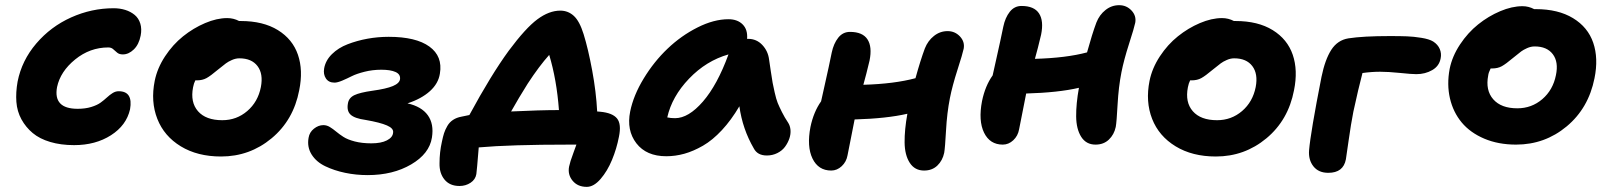

<svg xmlns="http://www.w3.org/2000/svg" viewBox="-20 -605 6195 741"><path d="M266.1 -44.9Q214.8 -44.9 173.8 -57.1Q132.8 -69.3 106.2 -91.6Q79.6 -113.8 62.7 -144.5Q45.9 -175.3 43.2 -211.9Q40.5 -248.5 47.9 -290Q64 -371.6 119.9 -437Q175.8 -502.4 254.6 -537.8Q333.5 -573.2 418.9 -573.2Q442.9 -573.2 463.6 -566.7Q484.4 -560.1 499.8 -547.4Q515.1 -534.7 521.5 -513.9Q527.8 -493.2 522.9 -467.8Q516.1 -433.1 496.3 -414.1Q476.6 -395 454.1 -395Q440.4 -395 432.4 -401.6Q424.3 -408.2 417 -415Q409.7 -421.9 397.9 -421.9Q327.1 -421.9 270 -375.5Q212.9 -329.1 200.2 -269Q184.6 -185.1 279.8 -185.1Q309.1 -185.1 332 -192.1Q355 -199.2 368.4 -209Q381.8 -218.8 392.6 -228.8Q403.3 -238.8 414.6 -245.8Q425.8 -252.9 438 -252.9Q494.1 -252.9 481.9 -183.1Q467.8 -121.1 408.2 -83Q348.6 -44.9 266.1 -44.9Z M833 -1Q742.2 -1 677.7 -40.3Q613.3 -79.6 587.2 -146.2Q561 -212.9 577.1 -293Q586.9 -341.8 616.9 -387.5Q647 -433.1 686.5 -464.8Q726.1 -496.6 771.5 -515.9Q816.9 -535.2 856.9 -535.2Q881.3 -535.2 902.8 -523.9H909.2Q995.6 -523.9 1052.5 -488.8Q1109.4 -453.6 1129.9 -393.6Q1150.4 -333.5 1134.8 -256.8Q1112.8 -141.6 1028.3 -71.3Q943.8 -1 833 -1ZM725.1 -268.1Q713.9 -210.4 744.1 -175.8Q774.4 -141.1 837.9 -141.1Q893.1 -141.1 934.3 -176.5Q975.6 -211.9 986.8 -269Q996.6 -319.8 973.9 -349.9Q951.2 -379.9 903.8 -379.9Q889.6 -379.9 875.2 -373.5Q860.8 -367.2 851.8 -360.4Q842.8 -353.5 820.8 -335.9Q792.5 -312 776.9 -303.5Q761.2 -294.9 739.7 -294.9H733.9Q728 -283.7 725.1 -268.1Z M1398.9 70.8Q1354 70.8 1312 62Q1270 53.2 1235.4 36.6Q1200.7 20 1182.6 -8.8Q1164.6 -37.6 1170.9 -73.2Q1174.3 -94.7 1191.7 -108.4Q1209 -122.1 1228 -122.1Q1241.2 -122.1 1253.2 -114.7Q1265.1 -107.4 1277.3 -97.2Q1289.6 -86.9 1305.4 -76.7Q1321.3 -66.4 1349.1 -59.1Q1377 -51.8 1413.1 -51.8Q1450.7 -51.8 1473.1 -63.2Q1495.6 -74.7 1497.1 -92.8Q1500 -109.4 1473.6 -120.8Q1447.3 -132.3 1391.1 -142.1Q1348.6 -147.9 1333 -162.6Q1317.4 -177.2 1322.8 -206.1Q1326.2 -227.5 1347.7 -237.8Q1369.1 -248 1418 -254.9Q1470.7 -262.2 1496.3 -272.9Q1522 -283.7 1523.9 -299.8Q1525.9 -318.4 1506.6 -327.1Q1487.3 -335.9 1451.7 -335.9Q1418 -335.9 1387 -328.1Q1356 -320.3 1337.6 -311Q1319.3 -301.8 1300.8 -293.9Q1282.2 -286.1 1271 -286.1Q1248.5 -286.1 1237.8 -302.2Q1227.1 -318.4 1231 -340.8Q1236.3 -371.6 1261 -396Q1285.6 -420.4 1321.8 -434.3Q1357.9 -448.2 1398.2 -455.6Q1438.5 -462.9 1480 -462.9Q1585.4 -462.9 1637.2 -425.3Q1689 -387.7 1677.7 -320.8Q1671.9 -282.7 1639.2 -253.2Q1606.4 -223.6 1552.7 -206.1Q1606.9 -193.8 1631.1 -160.2Q1655.3 -126.5 1647 -74.2Q1637.2 -11.7 1566.9 29.5Q1496.6 70.8 1398.9 70.8Z M2244.6 116.2Q2209.5 116.2 2189.9 92.5Q2170.4 68.8 2176.3 38.1Q2178.2 28.8 2182.1 16.1Q2186 3.4 2193.8 -17.3Q2201.7 -38.1 2204.6 -46.9H2178.2Q1948.7 -46.9 1827.6 -36.1Q1820.3 55.2 1818.4 66.9Q1814.9 87.9 1796.1 100.3Q1777.3 112.8 1753.4 112.8Q1715.8 112.8 1695.6 88.1Q1675.3 63.5 1676.3 24.9Q1676.3 -17.1 1685.5 -58.1Q1689.5 -77.6 1693.8 -91.1Q1698.2 -104.5 1706.5 -118.9Q1714.8 -133.3 1728.5 -142.3Q1742.2 -151.4 1761.2 -154.8Q1783.7 -159.7 1791.5 -161.1Q1875 -315.4 1943.4 -409.2Q2008.8 -497.1 2054 -530.5Q2099.1 -564 2142.6 -564Q2172.4 -564 2194.6 -543.7Q2216.8 -523.4 2232.4 -473.1Q2250 -416.5 2265.4 -333.5Q2280.8 -250.5 2284.7 -174.8Q2286.6 -174.8 2290.5 -174.3Q2294.4 -173.8 2296.4 -173.8Q2343.8 -169.4 2361.3 -147.9Q2378.9 -126.5 2368.7 -77.1Q2359.9 -31.2 2342 12Q2324.2 55.2 2297.9 85.7Q2271.5 116.2 2244.6 116.2ZM2016.6 -282.2Q1981.9 -227.1 1952.6 -174.8Q2064.5 -180.2 2137.2 -180.2Q2128.4 -297.9 2099.6 -393.1Q2061 -350.1 2016.6 -282.2Z M2551.3 -2Q2474.6 -2 2436 -52Q2397.5 -102.1 2412.1 -174.8Q2424.8 -237.3 2464.4 -302.2Q2503.9 -367.2 2556.4 -417.2Q2608.9 -467.3 2671.9 -499Q2734.9 -530.8 2791.5 -530.8Q2826.2 -530.8 2846.2 -510.7Q2866.2 -490.7 2863.3 -455.1H2867.2Q2899.9 -455.1 2922.1 -431.4Q2944.3 -407.7 2948.2 -375Q2949.7 -364.7 2954.8 -330.3Q2960 -295.9 2961.9 -285.4Q2963.9 -274.9 2969.7 -248.5Q2975.6 -222.2 2981.4 -207.8Q2987.3 -193.4 2997.8 -172.4Q3008.3 -151.4 3021.5 -131.8Q3029.3 -120.1 3030.8 -103.8Q3032.2 -87.4 3026.4 -70.3Q3020.5 -53.2 3009.5 -38.3Q2998.5 -23.4 2980 -14.2Q2961.4 -4.9 2939.5 -4.9Q2903.3 -4.9 2889.2 -32.2Q2845.7 -106.9 2833.5 -194.8Q2802.2 -141.6 2766.1 -102.8Q2730 -64 2693.1 -42.7Q2656.2 -21.5 2621.3 -11.7Q2586.4 -2 2551.3 -2ZM2585.4 -148.9Q2637.2 -148.9 2692.9 -213.1Q2748.5 -277.3 2791.5 -395Q2705.6 -370.6 2639.4 -301.5Q2573.2 -232.4 2555.2 -151.9Q2568.4 -148.9 2585.4 -148.9Z M3188 53.2Q3138.2 53.2 3115.7 6.8Q3093.3 -39.6 3107.9 -115.2Q3120.1 -173.3 3148.9 -213.9Q3153.8 -235.8 3162.6 -275.4Q3171.4 -314.9 3178.2 -345.9Q3185.1 -377 3189.9 -401.9Q3197.3 -437 3215.1 -459.5Q3232.9 -481.9 3260.3 -481.9Q3309.1 -481.9 3327.9 -453.1Q3346.7 -424.3 3335.9 -371.1Q3323.2 -317.4 3312 -277.8Q3431.2 -281.2 3513.2 -303.2Q3532.2 -372.1 3549.3 -418Q3561 -447.8 3584.5 -466.3Q3607.9 -484.9 3637.2 -484.9Q3665.5 -484.9 3684.8 -464.4Q3704.1 -443.8 3699.2 -417Q3695.3 -397.9 3675.3 -335.7Q3655.3 -273.4 3646 -226.1Q3634.8 -169.4 3631.1 -101.8Q3627.4 -34.2 3624 -15.1Q3617.7 14.6 3597.7 33.9Q3577.6 53.2 3546.4 53.2Q3510.3 53.2 3491 23.2Q3471.7 -6.8 3471.2 -55.4Q3470.7 -104 3481.9 -166Q3401.9 -147.5 3278.3 -144Q3274.4 -122.1 3265.1 -77.1Q3255.9 -32.2 3251 -5.9Q3246.6 19.5 3228.5 36.4Q3210.4 53.2 3188 53.2Z M3850.1 -46.9Q3800.3 -46.9 3777.8 -93Q3755.4 -139.2 3770 -214.8Q3782.2 -273.9 3811 -314Q3815.9 -335.9 3824.7 -375.5Q3833.5 -415 3840.3 -446Q3847.2 -477.1 3852.1 -502Q3859.4 -537.1 3877.2 -559.6Q3895 -582 3922.4 -582Q3971.2 -582 3990 -553.2Q4008.8 -524.4 3998 -471.2Q3985.4 -417.5 3974.1 -377.9Q4095.2 -381.3 4175.3 -402.8Q4194.8 -473.6 4211.4 -518.1Q4223.1 -547.9 4246.6 -566.4Q4270 -585 4299.3 -585Q4327.6 -585 4346.9 -564.5Q4366.2 -543.9 4361.3 -517.1Q4357.4 -498 4337.4 -435.8Q4317.4 -373.5 4308.1 -326.2Q4296.9 -269.5 4293.2 -201.9Q4289.6 -134.3 4286.1 -115.2Q4279.8 -85.4 4259.5 -66.2Q4239.3 -46.9 4208 -46.9Q4171.9 -46.9 4152.8 -76.9Q4133.8 -106.9 4133.3 -155.5Q4132.8 -204.1 4144 -266.1Q4064 -247.6 3940.4 -244.1Q3936.5 -222.2 3927.2 -177.2Q3918 -132.3 3913.1 -106Q3908.7 -80.6 3890.6 -63.7Q3872.6 -46.9 3850.1 -46.9Z M4672.4 -1Q4581.5 -1 4517.1 -40.3Q4452.6 -79.6 4426.5 -146.2Q4400.4 -212.9 4416.5 -293Q4426.3 -341.8 4456.3 -387.5Q4486.3 -433.1 4525.9 -464.8Q4565.4 -496.6 4610.8 -515.9Q4656.2 -535.2 4696.3 -535.2Q4720.7 -535.2 4742.2 -523.9H4748.5Q4835 -523.9 4891.8 -488.8Q4948.7 -453.6 4969.2 -393.6Q4989.7 -333.5 4974.1 -256.8Q4952.1 -141.6 4867.7 -71.3Q4783.2 -1 4672.4 -1ZM4564.5 -268.1Q4553.2 -210.4 4583.5 -175.8Q4613.8 -141.1 4677.2 -141.1Q4732.4 -141.1 4773.7 -176.5Q4814.9 -211.9 4826.2 -269Q4835.9 -319.8 4813.2 -349.9Q4790.5 -379.9 4743.2 -379.9Q4729 -379.9 4714.6 -373.5Q4700.2 -367.2 4691.2 -360.4Q4682.1 -353.5 4660.2 -335.9Q4631.8 -312 4616.2 -303.5Q4600.6 -294.9 4579.1 -294.9H4573.2Q4567.4 -283.7 4564.5 -268.1Z M5106.4 62Q5068.8 62 5049.1 37.1Q5029.3 12.2 5032.2 -24.9Q5038.1 -94.2 5080.1 -308.1Q5093.8 -375 5117.9 -412.6Q5142.1 -450.2 5184.1 -457Q5240.7 -465.8 5344.2 -465.8Q5384.8 -465.8 5410.2 -464.8Q5435.5 -463.9 5465.8 -459Q5496.1 -454.1 5511.2 -444.8Q5529.3 -433.1 5536.6 -415.8Q5543.9 -398.4 5540 -379.9Q5534.7 -350.1 5507.6 -334.5Q5480.5 -318.8 5446.3 -318.8Q5427.7 -318.8 5383.1 -323.5Q5338.4 -328.1 5306.2 -328.1Q5273.4 -328.1 5238.3 -323.2Q5222.2 -262.2 5203.1 -173.8Q5193.8 -126.5 5184.8 -62.5Q5175.8 1.5 5174.3 9.8Q5164.6 62 5106.4 62Z M5831.1 -46.9Q5762.7 -46.9 5708.5 -69.8Q5654.3 -92.8 5621.3 -132.3Q5588.4 -171.9 5575.9 -225.3Q5563.5 -278.8 5574.7 -338.9Q5584.5 -387.7 5614.7 -433.3Q5645 -479 5684.6 -510.7Q5724.1 -542.5 5769.8 -561.8Q5815.4 -581.1 5856 -581.1Q5879.4 -581.1 5900.9 -569.8H5906.7Q5993.7 -569.8 6051 -534.9Q6108.4 -500 6128.9 -439.9Q6149.4 -379.9 6133.8 -303.2Q6110.8 -187.5 6026.4 -117.2Q5941.9 -46.9 5831.1 -46.9ZM5723.6 -314Q5712.4 -256.8 5742.9 -221.9Q5773.4 -187 5835.9 -187Q5891.1 -187 5932.4 -222.4Q5973.6 -257.8 5984.9 -314.9Q5995.6 -365.7 5972.9 -395.8Q5950.2 -425.8 5902.8 -425.8Q5888.2 -425.8 5873.5 -419.2Q5858.9 -412.6 5850.8 -406.5Q5842.8 -400.4 5819.8 -381.8Q5791.5 -357.9 5775.9 -349.4Q5760.3 -340.8 5738.8 -340.8H5732.9Q5724.6 -324.2 5723.6 -314Z"/></svg>

Font: Shantell Sans Bouncy
Style: Bold Italic
Weight: 700
Italic angle: -11.31°
Designer: Stephen Nixon, Anya Danilova, Shantell Martin
Foundry: Arrow Type
Version: Version 1.006;[9816181b4]